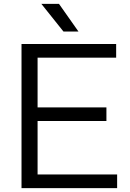

<svg xmlns="http://www.w3.org/2000/svg" viewBox="-20 -966 666 986"><path d="M173 -70H581.5V0H90.5V-740H576.5V-670H173V-414.5H526.5V-344.5H173ZM306 -804 192.5 -946H283L383 -804Z"/></svg>

Font: Encode Sans Semi Expanded
Style: Regular
Weight: 400
Width: 6
Designer: Multiple Designers
Foundry: Impallari Type
Version: Version 2.000